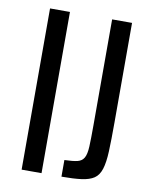

<svg xmlns="http://www.w3.org/2000/svg" viewBox="-79 -748 640 807"><g transform="rotate(10 240.5 -344.0)"><path d="M69 0V-688H154V0ZM239 0V-71Q275 -72 294 -76.5Q313 -81 322 -96.5Q331 -112 332.5 -145.5Q334 -179 334 -237V-688H419V-262Q419 -188 417 -140Q415 -92 406 -63.5Q397 -35 377.5 -22Q358 -9 324.5 -4.5Q291 0 239 0Z"/></g></svg>

Font: Saira Condensed Medium
Style: Regular
Weight: 500
Width: 3
Designer: Hector Gatti with collaboration of the Omnibus-Type team
Foundry: Omnibus-Type
Version: Version 1.101